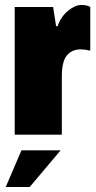

<svg xmlns="http://www.w3.org/2000/svg" viewBox="-20 -540 385 770"><path d="M39 -512H193L205 -435H211Q224 -473 252.5 -496.5Q281 -520 306 -520Q330 -520 342 -512V-337Q320 -342 304 -342Q268 -342 248 -317.5Q228 -293 228 -234V0H39ZM66 63H223L99 210H3Z"/></svg>

Font: Decalotype Black
Style: Regular
Weight: 900
Designer: Alfredo Marco Pradil
Foundry: Alfredo Marco Pradil
Version: Version 1.0